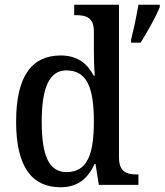

<svg xmlns="http://www.w3.org/2000/svg" viewBox="-20 -780 694 810"><path d="M236 10C309 10 351 -28 379 -88H383L397 0H564V-44H556C514 -44 482 -56 482 -115V-760H293V-716H301C341 -716 376 -707 376 -649V-570C376 -536 377 -493 380 -461H375C349 -511 307 -546 236 -546C115 -546 48 -460 48 -267C48 -75 115 10 236 10ZM533 -613V-600H573C600 -642 637 -708 654 -750V-760H564C556 -713 544 -656 533 -613ZM261 -54C186 -54 156 -124 156 -266C156 -406 186 -483 260 -483C349 -483 376 -406 376 -267C376 -128 348 -54 261 -54Z"/></svg>

Font: Noto Serif Devanagari SemiCondensed Medium
Style: Regular
Weight: 500
Width: 4
Designer: Universal Thirst, Indian Type Foundry and the Monotype Design Team
Foundry: Monotype Imaging Inc.
Version: Version 2.004